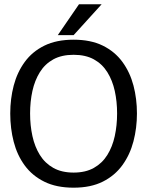

<svg xmlns="http://www.w3.org/2000/svg" viewBox="-20 -860 682 890"><path d="M321.2 10Q241.7 10 185.8 -17.6Q129.8 -45.2 94.8 -92.8Q59.7 -140.5 43.6 -202.5Q27.5 -264.5 27.5 -334Q27.5 -402 43.6 -463.5Q59.7 -525 94.8 -573Q129.8 -621 185.8 -648.5Q241.7 -676 321.2 -676Q400.7 -676 456.5 -648.5Q512.3 -621 547.4 -573Q582.5 -525 598.7 -463.5Q614.8 -402 614.8 -334Q614.8 -267 598.7 -205Q582.5 -143 547.4 -94.5Q512.3 -46 456.5 -18Q400.7 10 321.2 10ZM321.2 -60Q376.7 -60 415.2 -81.8Q453.8 -103.5 477.5 -141.6Q501.2 -179.7 512 -229.2Q522.8 -278.7 522.8 -334Q522.8 -389.5 512 -438.5Q501.2 -487.5 477.5 -525.5Q453.8 -563.5 415.2 -584.8Q376.7 -606 321.2 -606Q265.7 -606 227.1 -584.8Q188.5 -563.5 164.8 -525.5Q141.2 -487.5 130.3 -438.5Q119.5 -389.5 119.5 -334Q119.5 -278.7 130.3 -229.2Q141.2 -179.7 164.8 -141.6Q188.5 -103.5 227.1 -81.8Q265.7 -60 321.2 -60ZM451.2 -840.3 321.2 -697H247.8L346.2 -840.3Z"/></svg>

Font: Epunda Slab Light
Style: Regular
Weight: 300
Designer: Simon Atzbach
Foundry: typofactur
Version: Version 1.102